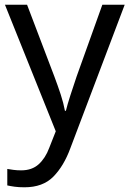

<svg xmlns="http://www.w3.org/2000/svg" viewBox="-20 -556 550 816"><path d="M1 -536H95L211 -231Q226 -191 238 -154.5Q250 -118 256 -85H260Q266 -110 279 -150.5Q292 -191 306 -232L415 -536H510L279 74Q251 150 206.5 195Q162 240 84 240Q60 240 42 237.5Q24 235 11 232V162Q22 164 37.5 166Q53 168 70 168Q116 168 144.5 142Q173 116 189 73L217 2Z"/></svg>

Font: Noto Sans Glagolitic
Style: Regular
Weight: 400
Designer: Monotype Design Team
Foundry: Monotype Imaging Inc.
Version: Version 2.004; ttfautohint (v1.8.4.7-5d5b)